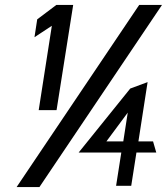

<svg xmlns="http://www.w3.org/2000/svg" viewBox="-20 -744 673 774"><path d="M119 -594 189 -640 136 -300H208L275 -724H207L130 -666ZM47 10H139L633 -724H541ZM297 -129H469L448 5H509L530 -129H610L597 -174H538L575 -413L505 -387ZM409 -174 495 -290 477 -174Z"/></svg>

Font: Charger Sport
Style: DfBdObl
Weight: 400
Designer: Jasper
Foundry: Cannot Into Space Fonts
Version: Version 1.1